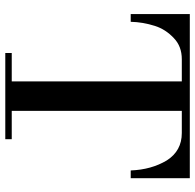

<svg xmlns="http://www.w3.org/2000/svg" viewBox="-26 -730 755 744"><g transform="rotate(90 352.0 -357.5)"><path d="M295 -25V-684H209Q159 -684 127 -653Q93 -621 80 -580Q65 -533 64 -486H34V-715H670V-486H640Q637 -566 601 -626Q564 -684 495 -684H409V-25H519V0H185V-25Z"/></g></svg>

Font: Bailleul Roman
Style: Roman
Weight: 400
Version: Version 1